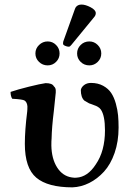

<svg xmlns="http://www.w3.org/2000/svg" viewBox="-20 -804 570 834"><path d="M495.1 -250Q495.1 -189.5 477.8 -139.6Q460.4 -89.8 431.6 -58.3Q402.8 -26.9 367.7 -9.3Q332.5 8.3 294.9 9.8Q187.5 9.8 137.7 -32.2Q87.9 -74.2 87.9 -179.2Q87.9 -238.3 98.1 -318.8Q99.1 -326.7 99.1 -341.8Q97.7 -359.9 86.9 -367.2Q79.1 -372.6 33.2 -375Q25.9 -385.7 25.9 -404.8Q55.7 -415 105.7 -427.5Q155.8 -439.9 178.2 -442.9Q207 -442.9 213.9 -429.2Q222.2 -422.4 222.2 -411.1V-401.9Q221.7 -395.5 213.9 -321.8Q205.1 -251.5 204.1 -202.1Q203.1 -193.4 203.1 -171.9Q204.1 -114.7 228 -76.9Q252 -39.1 292 -33.2Q304.2 -31.2 312 -32.2Q360.8 -35.2 396 -89.8Q436 -147.5 436 -237.8Q436 -302.2 418 -328.1Q415 -332 411.9 -335Q408.7 -337.9 404.3 -340.3Q399.9 -342.8 397.7 -343.8Q395.5 -344.7 389.9 -346.7Q384.3 -348.6 383.8 -349.1Q381.8 -349.6 375.7 -352.1Q369.6 -354.5 367.2 -355Q363.8 -356.9 356.7 -361.1Q349.6 -365.2 346.2 -367.2Q331.1 -381.3 331.1 -413.1Q333.5 -425.8 345.7 -434.8Q357.9 -443.8 375 -443.8Q405.3 -443.8 428 -431.4Q450.7 -418.9 463.1 -400.1Q475.6 -381.3 483.2 -354Q490.7 -326.7 492.9 -302.7Q495.1 -278.8 495.1 -250ZM334 -784.2Q351.1 -784.2 373.5 -772.5Q396 -760.7 396 -747.1Q396 -738.3 390.1 -731L290 -608.9Q284.2 -601.1 278.8 -601.1Q271.5 -601.1 262.7 -605Q253.9 -608.9 253.9 -613.8Q253.9 -621.1 254.9 -624L305.2 -764.2Q305.7 -765.1 306.6 -767.6Q307.6 -770 308.1 -771Q316.4 -784.2 334 -784.2ZM187 -520Q165 -520 149.4 -535.2Q133.8 -550.3 133.8 -571.8Q133.8 -593.3 149.7 -608.6Q165.5 -624 187 -624Q208.5 -624 223.6 -608.6Q238.8 -593.3 238.8 -571.8Q238.8 -550.3 223.6 -535.2Q208.5 -520 187 -520ZM368.2 -624Q389.2 -624 404.5 -608.6Q419.9 -593.3 419.9 -571.8Q419.9 -550.3 404.5 -535.2Q389.2 -520 368.2 -520Q345.7 -520 330.3 -535.2Q314.9 -550.3 314.9 -571.8Q314.9 -593.3 330.3 -608.6Q345.7 -624 368.2 -624Z"/></svg>

Font: Common Serif SemiBold
Style: Regular
Weight: 600
Designer: Philipp H. Poll, Khaled Hosny
Foundry: Stefan Peev, Context Ltd.
Version: Version 1.026